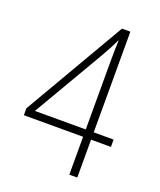

<svg xmlns="http://www.w3.org/2000/svg" viewBox="-131 -779 717 862"><g transform="rotate(20 227.5 -348.5)"><path d="M437 -181H342V0H304V-181H21V-214L302 -697H342V-216H437ZM304 -216V-543Q304 -573 304.5 -595.5Q305 -618 306 -641H304Q293 -616 280.5 -593.5Q268 -571 255 -548L61 -216Z"/></g></svg>

Font: Noto Sans Kannada Condensed ExtraLight
Style: Regular
Weight: 200
Width: 3
Designer: Jelle Bosma - Monotype Design Team
Foundry: Monotype Imaging Inc.
Version: Version 2.005; ttfautohint (v1.8.4.7-5d5b)